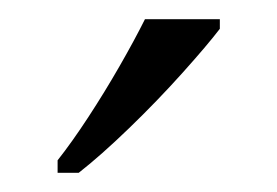

<svg xmlns="http://www.w3.org/2000/svg" viewBox="-20 -786 289 200"><path d="M40 -619Q55 -638 72 -664Q89 -690 104.5 -717Q120 -744 131 -766H209V-756Q196 -739 170 -710Q144 -681 114.5 -652.5Q85 -624 62 -606H40Z"/></svg>

Font: Noto Serif Gurmukhi Light
Style: Regular
Weight: 300
Designer: Vaibhav Singh and the Monotype Design Team
Foundry: Monotype Imaging Inc.
Version: Version 2.004; ttfautohint (v1.8.4.7-5d5b)